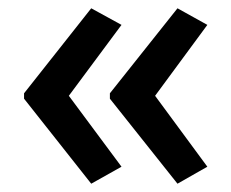

<svg xmlns="http://www.w3.org/2000/svg" viewBox="-20 -591 558 463"><path d="M38 -366 200 -571 273 -531 146 -360 273 -189 200 -148 38 -353ZM245 -366 408 -571 480 -531 354 -360 480 -189 408 -148 245 -353Z"/></svg>

Font: Noto Sans Telugu UI SemiCondensed Medium
Style: Regular
Weight: 500
Width: 4
Designer: Jelle Bosma - Monotype Design Team
Foundry: Monotype Imaging Inc.
Version: Version 2.005; ttfautohint (v1.8.4.7-5d5b)